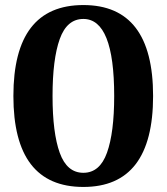

<svg xmlns="http://www.w3.org/2000/svg" viewBox="-20 -730 660 760"><path d="M33 -350Q33 -710 310 -710Q586 -710 586 -350Q586 10 310 10Q33 10 33 -350ZM432 -350Q432 -655 310 -655Q245 -655 216.5 -575.5Q188 -496 188 -350Q188 -204 216.5 -125Q245 -46 310 -46Q375 -46 403.5 -125.5Q432 -205 432 -350Z"/></svg>

Font: Taviraj DemiBold
Style: Regular
Weight: 600
Designer: Katatrad Team
Foundry: CadsonDemak
Version: Version 1.030